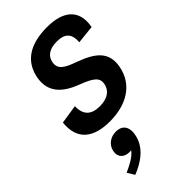

<svg xmlns="http://www.w3.org/2000/svg" viewBox="-336 -827 1301 1301"><g transform="rotate(-45 314.5 -176.5)"><path d="M492 -514 624 -528C650.5 -673.5 563.5 -741.5 410 -741.5C245 -741.5 147 -676.5 122 -548C97.5 -420 180 -353 284 -313C386 -274 423 -248.5 412 -193.5C403 -146.5 366.5 -108.5 284 -108.5C201 -108.5 162 -148.5 164.5 -229L28.5 -208C12 -51.5 108 12.5 259.5 12.5C419.5 12.5 539.5 -59.5 567 -200.5C592.5 -332 509.5 -386.5 384.5 -432.5C307 -460 255.5 -484.5 268 -548C277.5 -596.5 315.5 -625.5 388 -625.5C459 -625.5 498.5 -596.5 492 -514ZM206.5 253C212 253 217.5 252.5 223 252C195.5 290 145.5 314 93.5 338L125 389.5C209 357 296.5 298.5 315.5 200C330.5 124 294.5 89 239 89C187 89 143.5 120 133.5 170.5C123.5 222 156 253 206.5 253Z"/></g></svg>

Font: Monaspace Neon
Style: Bold Italic
Weight: 700
Italic angle: -11°
Designer: Riley Cran & the Lettermatic Team
Foundry: Lettermatic
Version: Version 1.200 (Monaspace Neon)